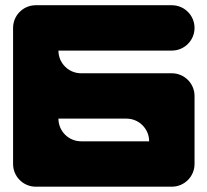

<svg xmlns="http://www.w3.org/2000/svg" viewBox="-20 -714 793 734"><path d="M30 -607.3V-87C30 -39.2 68.8 -0.3 116.7 -0.3H636.9C684.8 -0.3 723.7 -39.2 723.7 -87V-347.2C723.7 -395.1 684.8 -433.9 636.9 -433.9H290.1C242.2 -433.9 203.4 -472.7 203.4 -520.6H290.1H636.9C684.8 -520.6 723.7 -559.4 723.7 -607.3C723.7 -655.2 684.8 -694 636.9 -694H116.7C68.8 -694 30 -655.2 30 -607.3ZM290.1 -173.8C242.2 -173.8 203.4 -212.6 203.4 -260.5H463.5C511.4 -260.5 550.2 -221.6 550.2 -173.8Z"/></svg>

Font: OpenLukyanov
Style: Regular
Weight: 400
Designer: Michail Lukyanov
Foundry: book-let.ru
Version: Version 2.1